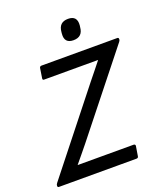

<svg xmlns="http://www.w3.org/2000/svg" viewBox="-161 -947 898 1048"><g transform="rotate(-20 287.5 -422.5)"><path d="M299.8 -779.8 300.8 -790Q305.2 -845.2 358.9 -845.2Q412.1 -845.2 407.2 -790L405.8 -779.8Q401.4 -725.1 348.1 -725.1Q294.9 -725.1 299.8 -779.8ZM-1 0Q-8.8 0 -8.8 -7.8V-9.8Q-8.8 -16.6 -2.9 -23.9L358.9 -481Q371.6 -497.1 397.7 -529.1Q423.8 -561 436 -577.1V-578.1H123Q113.8 -578.1 115.2 -587.9L124 -645Q124.5 -649.4 127.7 -652.1Q130.9 -654.8 134.8 -654.8H576.2Q584 -654.8 584 -646V-644Q584 -638.2 578.1 -630.9L214.8 -173.8Q202.1 -157.7 175.8 -126Q149.4 -94.2 136.2 -78.1V-77.1H460.9Q465.3 -77.1 468 -74.2Q470.7 -71.3 470.2 -66.9L460.9 -9.8Q459.5 0 449.2 0Z"/></g></svg>

Font: Sofia Sans
Style: Italic
Weight: 400
Italic angle: -9°
Designer: Botio Nikoltchev, Ani Petrova
Foundry: lettersoup
Version: Version 4.100